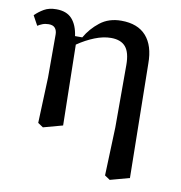

<svg xmlns="http://www.w3.org/2000/svg" viewBox="-80 -594 812 861"><g transform="rotate(10 326.0 -164.0)"><path d="M116 -4 124 -212V-408Q124 -426 115 -437Q106 -448 86 -448Q70 -448 57.5 -443Q45 -438 36 -432L12 -476Q30 -494 52.5 -507Q75 -520 108 -520Q155 -520 179.5 -493Q204 -466 211 -416H244Q268 -458 307.5 -489Q347 -520 404 -520Q479 -520 517.5 -476.5Q556 -433 556 -352L564 168L476 192L452 176L460 -44V-328Q460 -385 438.5 -410.5Q417 -436 372 -436Q337 -436 298 -420.5Q259 -405 221 -379L228 -12L140 12Z"/></g></svg>

Font: Source Serif 4 Caption
Style: Regular
Weight: 400
Designer: Frank Grießhammer
Foundry: Adobe Systems Incorporated
Version: Version 4.004;hotconv 1.0.117;makeotfexe 2.5.65602